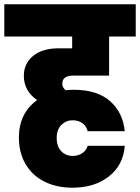

<svg xmlns="http://www.w3.org/2000/svg" viewBox="-34 -760 652 894"><path d="M304 -408Q283 -408 269.5 -399Q256 -390 256 -370Q256 -352 272 -340Q296 -342 309 -342Q418 -342 478 -289.5Q538 -237 547 -149H374Q370 -170 351.5 -185Q333 -200 304 -200Q274 -200 252 -178.5Q230 -157 230 -118Q230 -77 251.5 -55.5Q273 -34 304 -34Q331 -34 350 -47.5Q369 -61 374 -81H547Q540 9 473 61.5Q406 114 304 114Q229 114 172.5 85.5Q116 57 85 4Q54 -49 54 -120Q54 -233 139 -294Q109 -314 93 -342.5Q77 -371 77 -407Q77 -464 120 -499.5Q163 -535 238 -535H302V-590H-14V-740H598V-590H474V-408Z"/></svg>

Font: Fz Poppins ExtBd
Style: Regular
Weight: 800
Designer: Ninad Kale (Devanagari), Jonny Pinhorn (Latin)
Foundry: Indian Type Foundry
Version: Vit hóa bi Vntype.Com & FontZin.Com